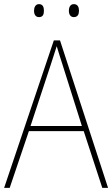

<svg xmlns="http://www.w3.org/2000/svg" viewBox="-20 -911 544 931"><path d="M145 -859C145 -842 152 -828 169 -828C188 -828 193 -841 193 -859C193 -876 188 -891 169 -891C152 -891 145 -875 145 -859ZM314 -859C314 -842 321 -828 338 -828C357 -828 363 -842 363 -859C363 -876 357 -891 338 -891C321 -891 314 -876 314 -859ZM476 0H504L271 -715H241L0 0H27L120 -275H386ZM282 -601 377 -300H128L227 -600C236 -630 246 -657 255 -687C265 -653 274 -627 282 -601Z"/></svg>

Font: Noto Sans Ethiopic SemiCondensed Thin
Style: Regular
Weight: 100
Width: 4
Designer: Monotype Design Team
Foundry: Monotype Imaging Inc.
Version: Version 2.102